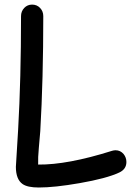

<svg xmlns="http://www.w3.org/2000/svg" viewBox="-20 -773 591 838"><path d="M500.5 -20Q445.3 5.9 327.1 26.4Q218.3 45.4 149.4 45.4Q100.1 45.4 78.6 30.3Q49.3 9.8 49.3 -44.9L59.1 -206.5Q71.8 -430.2 71.8 -702.6Q71.8 -723.6 85.7 -738.3Q99.6 -752.9 120.1 -752.9Q141.1 -752.9 155 -738.3Q168.9 -723.6 168.9 -702.6Q168.9 -426.8 155.8 -200.7L149.4 -126.5Q145.5 -85.9 146.5 -54.7Q273.9 -53.2 468.8 -114.7Q477.1 -117.2 484.4 -117.2Q505.4 -117.2 519.5 -100.6Q531.7 -85.4 531.7 -65.9Q531.7 -34.7 500.5 -20Z"/></svg>

Font: TUNJUNG BIRU
Style: Regular
Weight: 400
Designer: R.S. Wihananto
Foundry: R.S. Wihananto
Version: Version 2.0.1